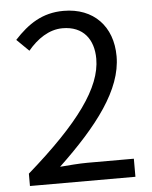

<svg xmlns="http://www.w3.org/2000/svg" viewBox="-53 -791 661 836"><g transform="rotate(-5 277.5 -373.5)"><path d="M44 0H505V-79H302C265 -79 220 -75 182 -72C354 -235 469 -384 469 -530C469 -661 387 -747 256 -747C163 -747 100 -704 40 -639L93 -587C133 -635 185 -672 245 -672C336 -672 380 -611 380 -527C380 -401 274 -255 44 -54Z"/></g></svg>

Font: Source Han Sans KR Regular
Style: Regular
Weight: 400
Designer: Ryoko NISHIZUKA (kana & ideographs); Paul D. Hunt (Latin, Greek & Cyrillic); Wenlong ZHANG (bopomofo); Sandoll Communica
Foundry: Adobe Systems Incorporated
Version: Version 1.004;PS 1.004;hotconv 1.0.82;makeotf.lib2.5.63406